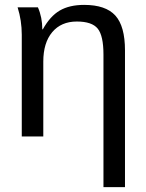

<svg xmlns="http://www.w3.org/2000/svg" viewBox="-20 -558 596 785"><path d="M491 207H403V-335Q403 -412 379.5 -441Q356 -470 294 -470Q230 -470 193.5 -426.5Q157 -383 157 -306V0H69V-416Q69 -474 52 -528H135Q153 -487 153 -438H155Q185 -492 224.5 -515Q264 -538 324 -538Q412 -538 451.5 -494.5Q491 -451 491 -352Z"/></svg>

Font: Libra Sans
Style: Regular
Weight: 400
Foundry: Context Ltd
Version: Version 1.002